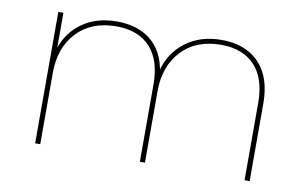

<svg xmlns="http://www.w3.org/2000/svg" viewBox="-60 -632 1188 744"><g transform="rotate(10 534.0 -260.0)"><path d="M758 -520Q852 -520 905.5 -464.5Q959 -409 959 -305V0H939V-305Q939 -400 892 -450.5Q845 -501 759 -501Q661 -501 604 -440.5Q547 -380 547 -281V0H527V-305Q527 -400 480 -450.5Q433 -501 347 -501Q249 -501 192 -440.5Q135 -380 135 -281V0H115V-517H135V-371L133 -374Q155 -442 210.5 -481Q266 -520 346 -520Q427 -520 478.5 -479Q530 -438 543 -359L540 -360Q559 -433 616.5 -476.5Q674 -520 758 -520Z"/></g></svg>

Font: Montserrat
Style: Regular
Weight: 400
Designer: Julieta Ulanovsky
Foundry: Julieta Ulanovsky
Version: Version 8.000